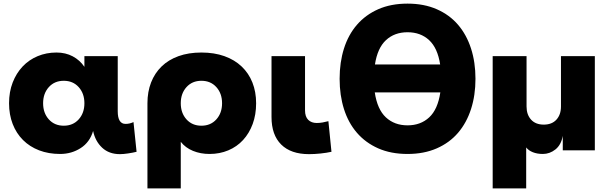

<svg xmlns="http://www.w3.org/2000/svg" viewBox="-20 -780 3359 1060"><path d="M30 -210Q30 -273 50 -324.5Q70 -376 105 -413Q140 -450 188 -470Q236 -490 292 -490Q342 -490 381.5 -469Q421 -448 446 -411V-470H630V-166Q630 -96 673 -96Q685 -96 695.5 -98.5Q706 -101 717 -106L734 58Q714 63 687.5 67Q661 71 642 71Q582 71 544 35.5Q506 0 494 -57Q476 5 425.5 37.5Q375 70 312 70Q248 70 196 50Q144 30 107 -7Q70 -44 50 -95.5Q30 -147 30 -210ZM218 -210Q218 -156 249.5 -121Q281 -86 332 -86Q383 -86 414.5 -121Q446 -156 446 -210Q446 -264 414.5 -299Q383 -334 332 -334Q281 -334 249.5 -299Q218 -264 218 -210Z M1394 -210Q1394 -147 1375 -95.5Q1356 -44 1322 -7Q1288 30 1240.5 50Q1193 70 1137 70Q1087 70 1045.5 53Q1004 36 978 3V260H794V-210Q794 -273 814 -324.5Q834 -376 872 -413Q910 -450 965.5 -470Q1021 -490 1092 -490Q1163 -490 1219 -470Q1275 -450 1314 -413Q1353 -376 1373.5 -324.5Q1394 -273 1394 -210ZM1206 -210Q1206 -264 1174.5 -299Q1143 -334 1092 -334Q1041 -334 1009.5 -299Q978 -264 978 -210Q978 -156 1009.5 -121Q1041 -86 1092 -86Q1143 -86 1174.5 -121Q1206 -156 1206 -210Z M1479 -470H1664V-171Q1664 -136 1681.5 -118.5Q1699 -101 1729 -101Q1745 -101 1761.5 -104Q1778 -107 1793 -111L1810 58Q1783 64 1749.5 67.5Q1716 71 1686 71Q1586 71 1532.5 18Q1479 -35 1479 -134Z M1855 -345Q1855 -436 1879 -512Q1903 -588 1950.5 -643Q1998 -698 2068 -729Q2138 -760 2230 -760Q2321 -760 2391.5 -729Q2462 -698 2509 -643Q2556 -588 2580.5 -512Q2605 -436 2605 -345Q2605 -254 2580.5 -178Q2556 -102 2509 -47Q2462 8 2391.5 39Q2321 70 2230 70Q2138 70 2068 39Q1998 8 1950.5 -47Q1903 -102 1879 -178Q1855 -254 1855 -345ZM2410 -424Q2396 -515 2349 -558.5Q2302 -602 2230 -602Q2158 -602 2111 -558.5Q2064 -515 2050 -424ZM2049 -270Q2063 -176 2110.5 -132Q2158 -88 2230 -88Q2302 -88 2349.5 -132Q2397 -176 2411 -270Z M3077 -470H3264V50H3087V-30Q3078 20 3046.5 45Q3015 70 2977 70Q2946 70 2922 60.5Q2898 51 2885 34V260H2700V-470H2887V-192Q2887 -147 2912 -119.5Q2937 -92 2982 -92Q3027 -92 3052 -119.5Q3077 -147 3077 -192Z"/></svg>

Font: OA Gothic ExtraBold
Style: Regular
Weight: 800
Designer: Choi Chi-young, Lee Jaesang, Lee Juhyun, Han Dohee
Foundry: DDUNGSANG CORP.
Version: Version 1.000;Build 20210203